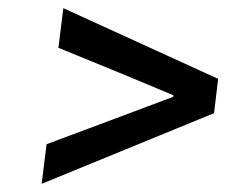

<svg xmlns="http://www.w3.org/2000/svg" viewBox="-20 -567 568 470"><path d="M514 -374 135 -547 123 -450 289 -382 404 -334V-330L276 -282L94 -214L82 -117L504 -290Z"/></svg>

Font: Falling Sky
Style: CondObl
Weight: 400
Designer: Paul D. Hunt
Foundry: Adobe Systems Incorporated
Version: Version 1.02